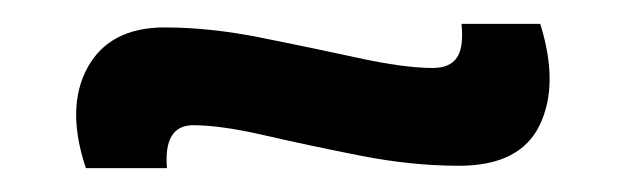

<svg xmlns="http://www.w3.org/2000/svg" viewBox="-20 -384 526 161"><path d="M365 -245Q325 -245 282 -253.5Q239 -262 202 -270.5Q165 -279 142 -279Q117 -279 120 -243H52Q35 -294 53.5 -327.5Q72 -361 118 -361Q156 -361 198.5 -352.5Q241 -344 280 -335.5Q319 -327 343 -327Q357 -327 363 -335.5Q369 -344 367 -364H433Q449 -313 432.5 -279Q416 -245 365 -245Z"/></svg>

Font: Bricolage Grotesque 48pt
Style: Regular
Weight: 400
Designer: Mathieu Triay
Foundry: Atelier Triay
Version: Version 1.000; ttfautohint (v1.8.4.7-5d5b);gftools[0.9.32]